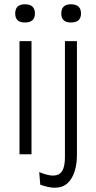

<svg xmlns="http://www.w3.org/2000/svg" viewBox="-20 -720 450 896"><path d="M71 0V-528H127V0ZM96 -615Q51 -615 51 -657Q51 -700 96 -700Q143 -700 143 -657Q143 -615 96 -615ZM235 156Q208 156 168 142L163 83Q225 109 254 93.5Q283 78 283 14V-528H339V5Q339 46 328 80.5Q317 115 294.5 135.5Q272 156 235 156ZM311 -615Q266 -615 266 -657Q266 -700 311 -700Q358 -700 358 -657Q358 -615 311 -615Z"/></svg>

Font: Bricolage Grotesque 10pt Condensed ExtraLight
Style: Regular
Weight: 200
Width: 3
Designer: Mathieu Triay
Foundry: Atelier Triay
Version: Version 1.000; ttfautohint (v1.8.4.7-5d5b);gftools[0.9.32]